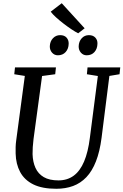

<svg xmlns="http://www.w3.org/2000/svg" viewBox="-20 -1161 766 1191"><path d="M658.5 -690 610 -306Q599 -220.5 575.2 -160Q551.5 -99.5 515.8 -62Q480 -24.5 433.2 -7.2Q386.5 10 329 10Q241.5 10 186.5 -17.2Q131.5 -44.5 105 -94Q78.5 -143.5 77 -209Q76.5 -228 77 -248.5Q77.5 -269 80.5 -290L134 -690L68.5 -700.5L73 -743H327L322.5 -700.5L241 -689.5L188 -298.5Q184.5 -271.5 183.2 -248.2Q182 -225 182 -205Q183.5 -156 200.2 -119.2Q217 -82.5 251.8 -62.2Q286.5 -42 342.5 -42Q397.5 -42 437 -71Q476.5 -100 501.5 -158.8Q526.5 -217.5 537.5 -306.5L587 -689.5L519 -700.5L523 -743H726L721.5 -700.5ZM339 -818Q317.5 -818 303 -834.2Q288.5 -850.5 289 -874Q290 -904 308.2 -923.5Q326.5 -943 353 -943Q379 -943 392.8 -927.8Q406.5 -912.5 406 -890Q405.5 -858.5 387.2 -838.2Q369 -818 339 -818ZM517.5 -818Q496.5 -818 482 -834.2Q467.5 -850.5 468 -874Q469 -904 486.8 -923.5Q504.5 -943 531.5 -943Q557 -943 571.2 -927.8Q585.5 -912.5 584.5 -890Q584 -858.5 566 -838.2Q548 -818 517.5 -818ZM465 -954.5Q447 -963.5 423 -979.5Q399 -995.5 374 -1014.8Q349 -1034 327.8 -1053.2Q306.5 -1072.5 294.5 -1088.5L363 -1141L505 -985.5Z"/></svg>

Font: Merriweather 24pt
Style: Italic
Weight: 400
Italic angle: -7.8°
Designer: Eben Sorkin
Foundry: Eben Sorkin
Version: Version 2.101